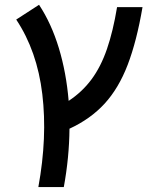

<svg xmlns="http://www.w3.org/2000/svg" viewBox="-20 -547 626 792"><path d="M138.2 224.6Q175.8 19 154.5 -158.7Q133.3 -336.4 46.9 -466.3L141.1 -527.3Q191.9 -450.2 222.7 -348.9Q253.4 -247.6 263.2 -130.9Q318.8 -167.5 357.4 -219.5Q396 -271.5 421.1 -344.5Q446.3 -417.5 462.9 -517.6H567.9Q543.9 -377 506.8 -280Q469.7 -183.1 411.6 -119.6Q353.5 -56.2 266.6 -16.1Q265.6 102.5 243.2 224.6Z"/></svg>

Font: Cascadia Mono PL
Style: Italic
Weight: 400
Italic angle: -10°
Monospace: yes
Designer: Aaron Bell
Foundry: Saja Typeworks
Version: Version 2404.023; ttfautohint (v1.8.4)